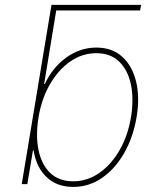

<svg xmlns="http://www.w3.org/2000/svg" viewBox="-20 -747 638 779"><path d="M552.6 -727.3 548.3 -704.5H208.1L159.1 -406.2H161.9Q193.9 -474.4 249.8 -514.2Q305.8 -554 370.7 -554Q434.7 -554 475.9 -516.7Q517 -479.4 532.3 -415.5Q547.6 -351.6 534.1 -271.3Q520.6 -191.1 484.4 -127.1Q448.2 -63.2 394.9 -25.9Q341.6 11.4 277 11.4Q210.9 11.4 169 -28.4Q127.1 -68.2 116.5 -136.4H113.6L90.9 0H68.2L188.9 -727.3ZM136.4 -271.3Q124.3 -197.4 136.2 -138.7Q148.1 -79.9 183.4 -45.6Q218.8 -11.4 277 -11.4Q334.5 -11.4 383.3 -45.6Q432.2 -79.9 465.7 -138.7Q499.3 -197.4 511.4 -271.3Q523.4 -345.2 511.2 -403.9Q498.9 -462.7 463.6 -497Q428.3 -531.2 370.7 -531.2Q313.2 -531.2 264.4 -497Q215.6 -462.7 182 -403.9Q148.4 -345.2 136.4 -271.3Z"/></svg>

Font: Inter Thin  BETA
Style: Italic
Weight: 100
Italic angle: -9.39999°
Designer: Rasmus Andersson
Foundry: rsms
Version: Version 3.011;git-f93a4a705